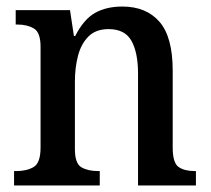

<svg xmlns="http://www.w3.org/2000/svg" viewBox="-20 -567 644 587"><path d="M23 0V-44H30Q62 -44 83 -56.5Q104 -69 104 -116V-424Q104 -468 83.5 -480Q63 -492 33 -492H28V-536H194L206 -457H210Q236 -508 270.5 -527.5Q305 -547 354 -547Q427 -547 467.5 -500.5Q508 -454 508 -351V-116Q508 -69 526 -56.5Q544 -44 575 -44H579V0H402V-342Q402 -406 382 -442Q362 -478 312 -478Q273 -478 250.5 -455.5Q228 -433 218.5 -396.5Q209 -360 209 -318V-111Q209 -67 229 -55.5Q249 -44 280 -44H285V0Z"/></svg>

Font: Noto Serif Sinhala SemiCondensed Medium
Style: Regular
Weight: 500
Width: 4
Designer: Jelle Bosma - Monotype Design Team
Foundry: Monotype Imaging Inc.
Version: Version 2.007; ttfautohint (v1.8.4.7-5d5b)